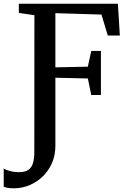

<svg xmlns="http://www.w3.org/2000/svg" viewBox="-64 -763 695 1035"><path d="M11 252Q-12 252 -24.8 249.2Q-37.5 246.5 -44 243.5V145Q-33.5 152.5 -11.2 158.8Q11 165 39.5 165Q69.5 165 87.2 153.8Q105 142.5 113 118.5Q121 94.5 121 57.5L121.5 -681L37.5 -693.5V-743H571.5L582 -571.5H517L483 -684.5L234.5 -692V-400L409.5 -403.5L428 -488.5H480V-251H428L409.5 -340L234.5 -344V24Q234.5 73 216.8 114.5Q199 156 167.8 186.8Q136.5 217.5 96 234.8Q55.5 252 11 252Z"/></svg>

Font: Merriweather 28pt Medium
Style: Regular
Weight: 500
Version: Version 2.100